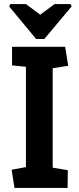

<svg xmlns="http://www.w3.org/2000/svg" viewBox="-20 -920 388 940"><path d="M30 -900H107L177 -848L247 -900H325L331 -889L197 -729H157L25 -888ZM51 0 37 -89 107 -102V-593L39 -600V-691H299L314 -598L238 -586V-99L312 -87L311 0Z"/></svg>

Font: Kreon
Style: Bold
Weight: 700
Designer: Julia Petretta
Foundry: Julia Petretta and Eli Heuer
Version: Version 2.002